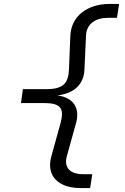

<svg xmlns="http://www.w3.org/2000/svg" viewBox="-20 -850 640 980"><path d="M392 110H440L451 39H403C340 39 305 7 321 -52L369 -225C388 -298 356 -352 273 -363C360 -373 408 -421 411 -495L419 -668C421 -727 467 -759 530 -759H577L588 -830H540C428 -830 344 -770 339 -668L332 -495C329 -424 302 -395 216 -395H97L87 -324H205C291 -324 308 -296 290 -225L242 -52C214 50 280 110 392 110Z"/></svg>

Font: JetBrains Mono Light
Style: Italic
Weight: 336
Italic angle: -9°
Monospace: yes
Designer: Philipp Nurullin, Konstantin Bulenkov
Foundry: JetBrains
Version: Version 2.305